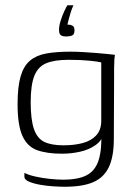

<svg xmlns="http://www.w3.org/2000/svg" viewBox="-20 -599 516 732"><path d="M227 113Q211 113 185 111.5Q159 110 133.5 105.5Q108 101 90.5 93.5Q73 86 73 75Q73 72 73 67Q73 62 73 60Q88 68 114.5 74Q141 80 170 83Q199 86 220 86Q279 86 311.5 68.5Q344 51 356.5 10Q369 -31 366 -98L381 -99Q370 -64 344.5 -46Q319 -28 285 -20.5Q251 -13 216 -13Q159 -13 121.5 -26.5Q84 -40 65.5 -81Q47 -122 47 -202Q47 -268 58.5 -307.5Q70 -347 94 -367.5Q118 -388 156 -395Q194 -402 248 -402Q270 -402 296 -400.5Q322 -399 347 -397Q372 -395 391 -393Q410 -391 418 -390Q417 -386 416 -371.5Q415 -357 415 -339Q415 -321 415 -305L414 -69Q414 -2 395 38Q376 78 335.5 95.5Q295 113 227 113ZM222 -45Q263 -45 295 -53.5Q327 -62 346 -82Q365 -102 366 -135V-361Q356 -364 322 -367.5Q288 -371 242 -371Q188 -371 156.5 -358Q125 -345 111 -310Q97 -275 97 -209Q97 -143 109.5 -107Q122 -71 149 -58Q176 -45 222 -45ZM231 -460Q224 -460 217.5 -462Q211 -464 208 -469.5Q205 -475 205 -485Q205 -500 211 -519.5Q217 -539 225 -556Q233 -573 237 -579H260Q254 -566 249.5 -551.5Q245 -537 242 -525.5Q239 -514 237 -505Q238 -505 239.5 -505Q241 -505 242 -505Q249 -505 256.5 -501Q264 -497 264 -483Q264 -468 255.5 -464Q247 -460 231 -460Z"/></svg>

Font: Genos Thin Light
Style: Regular
Weight: 300
Version: Version 1.010